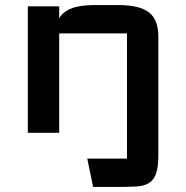

<svg xmlns="http://www.w3.org/2000/svg" viewBox="-20 -525 736 759"><path d="M90 0V-500H214V-453Q229 -478.5 262.5 -491.8Q296 -505 355 -505H447Q532 -505 569 -476Q606 -447 606 -380V87Q606 134.5 597.2 160.2Q588.5 186 569.8 198Q551 210 521.2 212Q491.5 214 449 214H348L325 102H482Q482 102 482 102Q482 102 482 102V-393Q482 -393 482 -393Q482 -393 482 -393H214V0Z"/></svg>

Font: Science Gothic
Style: Regular
Weight: 400
Designer: Thomas Phinney, Vassil Kateliev, Brandon Buerkle
Foundry: Font Detective LLC
Version: Version 1.018